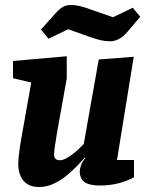

<svg xmlns="http://www.w3.org/2000/svg" viewBox="-20 -735 595 768"><path d="M137 13Q105 13 86.5 -0.5Q68 -14 60.5 -35Q53 -56 53 -78Q53 -90 55 -110Q57 -130 60 -150Q63 -170 65 -180L105 -405L32 -422V-491L247 -510V-421L207 -198Q206 -189 203 -172Q200 -155 198 -139.5Q196 -124 196 -118Q196 -107 201.5 -100.5Q207 -94 219 -94Q232 -94 250 -104.5Q268 -115 285.5 -130.5Q303 -146 315 -159L375 -497L515 -508L448 -95H516V-26Q489 -11 454.5 -2Q420 7 379 7Q338 7 318.5 -6.5Q299 -20 299 -50Q299 -58 303.5 -72.5Q308 -87 322 -103L319 -105Q309 -93 290.5 -73.5Q272 -54 248 -34Q224 -14 195.5 -0.5Q167 13 137 13ZM423 -570Q398 -570 377.5 -575.5Q357 -581 340 -587L253 -618L174 -580L144 -617L195 -674Q212 -694 227 -704.5Q242 -715 264 -715Q279 -715 293 -712Q307 -709 323 -704L432 -666L511 -704L541 -668L490 -608Q473 -588 455.5 -579Q438 -570 423 -570Z"/></svg>

Font: Faustina Light ExtraBold
Style: Italic
Weight: 800
Italic angle: -8°
Version: Version 1.200